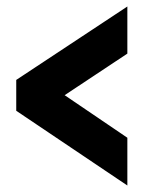

<svg xmlns="http://www.w3.org/2000/svg" viewBox="-20 -571 473 591"><path d="M372 0 30 -230V-325L372 -551V-406L179 -278L372 -147Z"/></svg>

Font: Mohave Bold
Style: Regular
Weight: 700
Designer: Gumpita Rahayu
Foundry: Tokotype
Version: Version 2.002;PS 002.002;hotconv 1.0.88;makeotf.lib2.5.64775